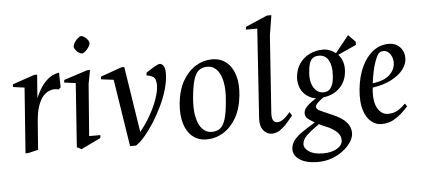

<svg xmlns="http://www.w3.org/2000/svg" viewBox="-56 -817 2508 1145"><g transform="rotate(-5 1198.0 -245.0)"><path d="M70.5 0 99 -391 30 -400.5 31.6 -416.5 163 -461.5H180.4L169.8 -321.7Q195.9 -381.9 223.9 -411.9Q251.9 -441.8 275.8 -451.7Q299.7 -461.5 311.5 -461.5L313.5 -374.1L300.9 -362Q295 -363.5 288.9 -364.7Q282.7 -366 275.5 -366Q261.6 -366 243.4 -358.8Q225.1 -351.6 207.5 -332Q189.9 -312.3 177 -276Q164.2 -239.7 159.6 -181.3L147 -14.4L87.1 0Z M405.5 4.4 378.5 -9.6 405.5 -391 336.5 -400.5 339 -416 479.5 -461.5H497L481.5 -379.5L457.5 -69.4H525L523 -52ZM458.1 -564Q450.2 -564 439 -571.2Q427.8 -578.4 419.8 -589.6Q411.8 -600.8 412 -610.5Q413 -621 421.8 -634.3Q430.6 -647.7 441.9 -657.6Q453.3 -667.5 461.9 -667.5Q469.8 -667.5 480.9 -659.9Q492 -652.3 500.2 -641.5Q508.3 -630.7 508 -620Q507 -609.5 498.1 -596.6Q489.2 -583.6 477.9 -573.8Q466.6 -564 458.1 -564Z M695.4 11.5 632.6 -391 556.6 -400.5 559 -416.5 685.4 -461.5H702L763.2 -68Q798.1 -109.5 826.2 -159.2Q854.4 -208.9 870.6 -256.2Q886.9 -303.6 886.9 -336.4Q886.9 -363.8 877.5 -378.5Q868.1 -393.3 829.5 -400.5L831.9 -416.5Q842.6 -424.1 854.8 -431.6Q866.9 -439 878.5 -446.2Q890.2 -453.4 899.8 -457.5Q909.5 -461.5 914.4 -461.5Q926 -461.5 936 -448.1Q946 -434.7 946 -404.6Q946 -361.6 932.1 -311.4Q918.2 -261.2 894.4 -211.3Q870.5 -161.4 842.2 -116.7Q813.9 -71.9 785 -38.2Q756.1 -4.5 731.1 11.5Z M1154 11.5Q1105.6 11.5 1071.2 -16.3Q1036.9 -44 1021.3 -95Q1005.8 -146 1012.1 -216.1Q1020.1 -296.9 1051.8 -351.2Q1083.5 -405.4 1129.4 -433.5Q1175.3 -461.5 1226 -461.5Q1277 -461.5 1311.6 -433.7Q1346.2 -406 1362.4 -355Q1378.7 -304 1371.4 -233.9Q1363.5 -153.9 1331.9 -99.2Q1300.3 -44.6 1253.8 -16.5Q1207.3 11.5 1154 11.5ZM1188 -30.4Q1220.5 -30.4 1240.3 -46.8Q1260.1 -63.2 1271.2 -101.2Q1282.3 -139.2 1287.5 -203.6Q1294.8 -274.4 1284.7 -322.7Q1274.6 -371 1251.4 -395.5Q1228.3 -420 1195.5 -420Q1163.5 -420 1143.7 -403.4Q1123.8 -386.9 1112.5 -348.8Q1101.2 -310.6 1095 -245Q1088.7 -175.4 1099 -127.3Q1109.3 -79.2 1132.8 -54.8Q1156.4 -30.4 1188 -30.4Z M1545.6 11.5Q1514.5 11.5 1493.9 -14.8Q1473.3 -41 1476.5 -87L1512.1 -620.4H1444.5L1446.5 -637.1L1576.5 -693H1602.9L1583.5 -572.1L1551.5 -109.3Q1550.3 -83.7 1557.4 -68.9Q1564.5 -54 1584 -54Q1592.6 -54 1602.1 -57.6Q1611.7 -61.2 1625.8 -72.5Q1639.9 -83.8 1660.5 -107.5L1673.5 -86.4Q1641.1 -44.8 1618.1 -23.5Q1595 -2.3 1578.3 4.6Q1561.6 11.5 1545.6 11.5Z M1805 203.4Q1756 203.4 1723.4 191.6Q1690.7 179.7 1674.3 159.5Q1657.8 139.2 1658 116Q1658.4 85.8 1676.9 61.9Q1695.3 38.1 1728.7 15.4Q1762 -7.2 1804.9 -33Q1770.4 -53.2 1760 -64.4Q1749.6 -75.6 1749.6 -92.6Q1749.6 -107.1 1758.1 -120.1Q1766.5 -133.2 1783.5 -146.9Q1800.5 -160.6 1824.7 -175.9Q1798.4 -179.4 1773.8 -196Q1749.1 -212.6 1735 -241.6Q1720.8 -270.6 1723 -309.9Q1727 -358.3 1750.5 -392Q1774 -425.7 1810.8 -443.6Q1847.5 -461.5 1891.9 -461.5Q1911.7 -461.5 1931.1 -454.3Q1950.5 -447.1 1967.1 -433.6L2048 -534.5L2090 -491.4V-472.6L1979.6 -422.6Q1996.1 -404.9 2005 -379.3Q2013.8 -353.7 2011 -322.4Q2008.8 -289.8 1996.7 -264.1Q1984.5 -238.5 1965.1 -220.3Q1945.7 -202.1 1921.1 -191.4Q1896.5 -180.6 1869.3 -177.9Q1853.5 -166.6 1837.3 -152.1Q1821.1 -137.7 1820.4 -127Q1819.8 -120.4 1823.9 -114.6Q1827.9 -108.7 1837.1 -103.5Q1846.4 -98.2 1861.3 -92.1L1922.9 -64.9Q1974 -42.2 1997.5 -14.2Q2021 13.7 2021 47.4Q2021 74.1 2003.2 101.7Q1985.5 129.2 1955.1 152.6Q1924.6 176 1885.9 189.7Q1847.2 203.4 1805 203.4ZM1839.5 155.1Q1890.3 155.1 1923.4 134.9Q1956.4 114.8 1955.5 84.6Q1955.7 59.4 1936.8 39.9Q1918 20.4 1885.8 4.7Q1867.5 -2.4 1853.7 -8.8Q1839.9 -15.2 1828.3 -20.8Q1783.6 10.4 1756.2 35.4Q1728.7 60.3 1726.5 88.6Q1724.9 114.7 1754.7 134.9Q1784.5 155.1 1839.5 155.1ZM1873.4 -207.4Q1891.9 -207.4 1905.2 -217.1Q1918.5 -226.7 1926.8 -248.1Q1935.2 -269.4 1936.6 -305.1Q1940.6 -358.4 1922.1 -392.9Q1903.7 -427.5 1863 -427.5Q1841 -427.5 1827.4 -417.3Q1813.8 -407.2 1806.8 -385.4Q1799.8 -363.6 1797.4 -328.5Q1795.2 -294 1803.7 -266.6Q1812.1 -239.3 1830.2 -223.3Q1848.4 -207.4 1873.4 -207.4Z M2201.4 11.5Q2169.1 11.5 2140.4 -11Q2111.8 -33.6 2096.4 -81.6Q2081.1 -129.6 2088.1 -206Q2095.7 -283.4 2122.6 -340.7Q2149.5 -397.9 2191.2 -429.7Q2233 -461.5 2285.4 -461.5Q2327.4 -461.5 2352.6 -433.5Q2377.9 -405.5 2376.4 -365.1Q2375.8 -334.6 2352.7 -302.6Q2329.6 -270.6 2283.1 -245.6Q2236.7 -220.6 2167.3 -209.8Q2158.4 -129.3 2182 -87.7Q2205.5 -46 2244.9 -46Q2272.7 -46 2295.7 -56.5Q2318.8 -67 2349.9 -98.5L2361.9 -80.9Q2326.6 -41.7 2298.1 -21.7Q2269.5 -1.7 2246.3 4.9Q2223 11.5 2201.4 11.5ZM2169.5 -235.7Q2240.4 -244.5 2272.2 -275.4Q2304 -306.4 2305 -344.5Q2306 -364.3 2299 -381.8Q2292 -399.4 2279.4 -410.6Q2266.7 -421.8 2249.9 -421.8Q2242.7 -421.8 2234.2 -419.1Q2225.8 -416.4 2219.2 -408.4Q2207.5 -393.4 2194 -353.5Q2180.5 -313.6 2169.5 -235.7Z"/></g></svg>

Font: Ancizar Serif Light
Style: Italic
Weight: 300
Italic angle: -4°
Designer: Cesar Puertas, Viviana Monsalve, Julian Moncada, Julian Prieto, Jose Castro, Felipe Aragon, Mariel Hernandez, Sara Alarc
Version: Version 8.100